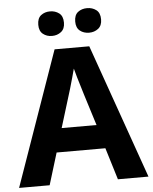

<svg xmlns="http://www.w3.org/2000/svg" viewBox="-60 -970 811 1020"><g transform="rotate(-5 345.0 -460.0)"><path d="M527 0 475 -170H215L163 0H0L252 -717H437L690 0ZM387 -463Q382 -480 374 -506Q366 -532 358 -559Q350 -586 345 -606Q340 -586 331.5 -556.5Q323 -527 315.5 -500.5Q308 -474 304 -463L253 -297H439ZM177 -854Q177 -889 197 -904.5Q217 -920 245 -920Q273 -920 293.5 -904.5Q314 -889 314 -854Q314 -821 293.5 -805Q273 -789 245 -789Q217 -789 197 -805Q177 -821 177 -854ZM374 -854Q374 -889 394 -904.5Q414 -920 443 -920Q471 -920 491.5 -904.5Q512 -889 512 -854Q512 -821 491.5 -805Q471 -789 443 -789Q414 -789 394 -805Q374 -821 374 -854Z"/></g></svg>

Font: RS Noto Sans
Style: Bold
Weight: 700
Designer: Monotype Design Team
Foundry: Monotype Imaging Inc.
Version: Version 3.10